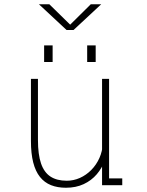

<svg xmlns="http://www.w3.org/2000/svg" viewBox="-20 -871 690 903"><path d="M290 12Q250.5 12 219.8 -0.2Q189 -12.5 168 -38.8Q147 -65 136.2 -107Q125.5 -149 125.5 -208V-500H158.5V-213Q158.5 -144.5 173 -102.2Q187.5 -60 217.5 -40.5Q247.5 -21 294 -21Q326 -21 355.8 -34.2Q385.5 -47.5 409.2 -71.5Q433 -95.5 447.5 -127.8Q462 -160 463.5 -198H487Q487 -156.5 473.8 -118.8Q460.5 -81 435.2 -51.5Q410 -22 373.5 -5Q337 12 290 12ZM460 0V-90.5V-500H493V-17L478 -32H555V0ZM187.5 -657.5H227.5V-579.5H187.5ZM390 -657.5H430V-579.5H390ZM163 -851H212L310 -755L407 -851H456L326 -730H293Z"/></svg>

Font: Trispace Thin Thin
Style: Regular
Weight: 250
Version: Version 1.210